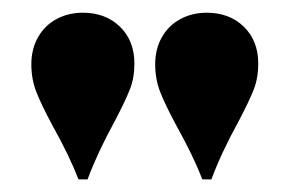

<svg xmlns="http://www.w3.org/2000/svg" viewBox="-20 -750 457 302"><path d="M29.8 -467.8ZM386.2 -649.9Q386.2 -627.4 379.2 -609.4Q372.1 -591.3 355.5 -559.6Q328.1 -509.8 312.5 -467.8H298.3Q284.2 -504.4 257.3 -552.7Q239.7 -585.4 231.9 -605.5Q224.1 -625.5 224.1 -648.9Q224.1 -672.9 234.6 -691.4Q245.1 -710 263.7 -720Q282.2 -730 305.2 -730Q340.8 -730 363.5 -708Q386.2 -686 386.2 -649.9ZM191.4 -649.9Q191.4 -627.4 184.3 -609.4Q177.2 -591.3 160.6 -559.6Q133.3 -509.8 117.7 -467.8H103.5Q89.4 -504.4 62.5 -552.7Q44.9 -585.4 37.1 -605.5Q29.3 -625.5 29.3 -648.9Q29.3 -672.9 39.8 -691.4Q50.3 -710 68.8 -720Q87.4 -730 110.4 -730Q146 -730 168.7 -708Q191.4 -686 191.4 -649.9Z"/></svg>

Font: TypoPRO Playfair Display SC
Style: Regular
Weight: 900
Designer: Claus Eggers Sørensen
Foundry: Claus Eggers Sørensen
Version: Version 1.004;PS 001.004;hotconv 1.0.70;makeotf.lib2.5.58329